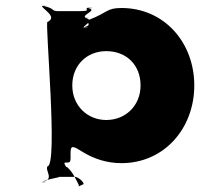

<svg xmlns="http://www.w3.org/2000/svg" viewBox="-20 -556 723 672"><path d="M660 -257C660 -407 555 -528 405 -528C352 -528 358 -512 292 -487C274 -479 311 -468 270 -460C261 -460 311 -458 273 -458C267 -466 316 -483 278 -494C269 -494 316 -495 278 -495C268 -505 322 -521 290 -526C281 -526 325 -529 287 -529C273 -524 304 -517 256 -517H184C157 -517 175 -527 128 -536C119 -536 165 -535 127 -535C127 -525 184 -497 146 -479C137 -479 184 26 146 26C137 44 173 71 127 81C118 81 166 82 128 82C129 73 204 63 184 63H242C251 63 270 76 273 88C253 97 256 99 256 92C247 75 236 47 215 29C193 29 193 -141 193 -47C193 35 191 21 208 13C229 13 227 14 227 -24C227 -54 244 -39 273 -22C310 0 354 15 405 15C555 15 660 -107 660 -257ZM472 -257C472 -186 419 -136 352 -136C286 -136 233 -186 233 -257C233 -327 283 -377 352 -377C424 -377 472 -327 472 -257Z"/></svg>

Font: Hussar Przerywany
Style: Regular
Weight: 400
Foundry: Cannot Into Space Fonts
Version: Version 0.982